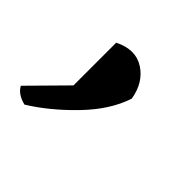

<svg xmlns="http://www.w3.org/2000/svg" viewBox="-129 -197 410 410"><g transform="rotate(45 76.0 8.0)"><path d="M134 -42Q118 7 73 53.5Q28 100 -19 129Q-44 123 -53 106L26 26V-103Q66 -123 96.5 -103.5Q127 -84 134 -42Z"/></g></svg>

Font: Tillana
Style: Regular
Weight: 400
Designer: Lipi Raval (Devanagari, Latin), Jonny Pinhorn (Latin)
Foundry: Indian Type Foundry
Version: Version 2.002;PS 1.0;hotconv 1.0.79;makeotf.lib2.5.61930; tt